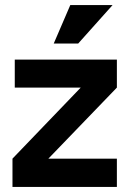

<svg xmlns="http://www.w3.org/2000/svg" viewBox="-20 -734 509 754"><path d="M256 -714H422L287 -563H191ZM170 -111H439V0H29V-111L297 -390H38V-500H439V-390Z"/></svg>

Font: Haskoy Bold
Style: Regular
Weight: 700
Designer: Ertekin Erdin
Foundry: Ertekin Erdin
Version: Version 1.500; ttfautohint (v1.8.3)